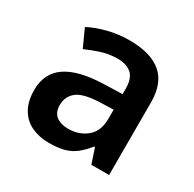

<svg xmlns="http://www.w3.org/2000/svg" viewBox="-128 -689 845 835"><g transform="rotate(30 294.0 -271.0)"><path d="M297 -552Q402 -552 456.5 -506.5Q511 -461 511 -364V0H422L397 -75H393Q370 -46 345.5 -26.5Q321 -7 289.5 1.5Q258 10 213 10Q165 10 126.5 -8Q88 -26 66 -63.5Q44 -101 44 -158Q44 -242 105.5 -284.5Q167 -327 292 -331L386 -334V-361Q386 -413 361 -435Q336 -457 291 -457Q250 -457 212 -445Q174 -433 138 -417L98 -505Q138 -526 189.5 -539Q241 -552 297 -552ZM320 -254Q237 -251 205 -225.5Q173 -200 173 -157Q173 -119 196 -102Q219 -85 255 -85Q310 -85 348 -116.5Q386 -148 386 -210V-256Z"/></g></svg>

Font: Noto Sans Devanagari SemiBold
Style: Regular
Weight: 600
Version: Version 2.003